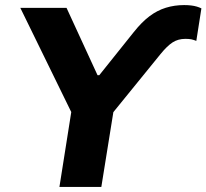

<svg xmlns="http://www.w3.org/2000/svg" viewBox="-20 -736 813 756"><path d="M214 0 272 -367 282 -251 60 -705H242L364 -440H371L507 -610Q538 -649 568.5 -672Q599 -695 633 -705.5Q667 -716 705 -716Q720 -716 732.5 -714.5Q745 -713 755 -710Q765 -707 773 -703L753 -575Q743 -579 734 -581Q725 -583 710 -583Q681 -583 659.5 -569Q638 -555 612 -523L391 -251L438 -367L379 0Z"/></svg>

Font: Nunito Sans 6pt ExtraBold
Style: Italic
Weight: 800
Italic angle: -9°
Version: Version 3.101;gftools[0.9.27]